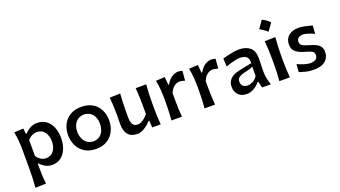

<svg xmlns="http://www.w3.org/2000/svg" viewBox="-75 -1511 4299 2428"><g transform="rotate(-20 2074.5 -297.5)"><path d="M78.6 211.9Q84 153.3 86.4 95.9Q88.9 38.6 88.9 -27.8V-289.1Q88.9 -349.6 84 -412.4Q79.1 -475.1 66.9 -538.1L190.9 -544.9L198.2 -470.7H209.5Q240.2 -504.9 282.2 -528.6Q324.2 -552.2 374.5 -552.2Q447.3 -552.2 497.6 -515.1Q547.9 -478 573.7 -414.3Q599.6 -350.6 599.6 -270.5Q599.6 -195.3 575.2 -130.6Q550.8 -65.9 501.5 -26.4Q452.1 13.2 376.5 13.2Q336.4 13.2 295.4 -6.3Q254.4 -25.9 219.7 -64.9H210.4V-22Q210.4 40 213.1 94.5Q215.8 148.9 222.7 207.5ZM334.5 -92.8Q383.8 -94.2 414.8 -119.1Q445.8 -144 460.7 -183.8Q475.6 -223.6 475.6 -269.5Q475.6 -341.8 440.4 -392.3Q405.3 -442.9 333 -445.3Q301.8 -444.8 269 -429Q236.3 -413.1 210.4 -382.3V-168Q260.7 -95.2 334.5 -92.8Z M972.7 13.2Q879.4 13.2 817.4 -26.6Q755.4 -66.4 724.6 -131.3Q693.8 -196.3 693.8 -271.5Q693.8 -352.1 726.6 -415.5Q759.3 -479 821 -515.6Q882.8 -552.2 970.2 -552.2Q1060.5 -552.2 1122.1 -515.1Q1183.6 -478 1215.1 -414.3Q1246.6 -350.6 1246.6 -271.5Q1246.6 -190.9 1213.9 -126.5Q1181.2 -62 1119.9 -24.4Q1058.6 13.2 972.7 13.2ZM972.2 -88.9Q1023.4 -90.8 1056.9 -116Q1090.3 -141.1 1106.4 -182.1Q1122.6 -223.1 1122.6 -271.5Q1122.6 -350.1 1083.5 -397.9Q1044.4 -445.8 972.2 -450.2Q895.5 -446.8 856.4 -396.7Q817.4 -346.7 817.4 -271.5Q817.4 -224.1 834.5 -183.1Q851.6 -142.1 886 -116.5Q920.4 -90.8 972.2 -88.9Z M1527.3 13.2Q1360.8 13.2 1360.8 -178.7Q1360.8 -213.9 1361.8 -240.5Q1362.8 -267.1 1362.8 -293.9Q1362.8 -366.7 1359.9 -423.1Q1356.9 -479.5 1351.6 -538.1L1493.7 -542Q1488.8 -483.4 1486.6 -427Q1484.4 -370.6 1484.4 -308.6V-225.1Q1484.4 -161.6 1504.2 -129.4Q1523.9 -97.2 1575.2 -97.2Q1593.8 -97.2 1618.4 -109.4Q1643.1 -121.6 1667.7 -142.3Q1692.4 -163.1 1710.4 -188V-308.6Q1710.4 -370.6 1707.8 -425Q1705.1 -479.5 1700.7 -538.1H1842.8Q1837.4 -479.5 1834.7 -423.1Q1832 -366.7 1832 -293.9V-235.4Q1832 -168.5 1834.2 -113.5Q1836.4 -58.6 1841.8 0H1727.5L1721.2 -91.8H1709Q1688 -66.4 1658 -42.2Q1627.9 -18.1 1594 -2.4Q1560.1 13.2 1527.3 13.2Z M1985.8 0Q1991.2 -58.6 1993.7 -113.5Q1996.1 -168.5 1996.1 -235.4V-289.1Q1996.1 -349.6 1991.2 -412.4Q1986.3 -475.1 1974.1 -538.1L2093.8 -544.9L2103 -438.5H2113.8Q2152.3 -504.4 2195.3 -528.3Q2238.3 -552.2 2272.9 -552.2Q2286.6 -552.2 2302 -549.8Q2317.4 -547.4 2331.1 -542L2320.3 -413.6Q2302.7 -419.4 2283.7 -423.8Q2264.6 -428.2 2250.5 -428.2Q2232.9 -428.2 2210 -420.7Q2187 -413.1 2162.8 -390.1Q2138.7 -367.2 2117.7 -321.3V-229.5Q2117.7 -167 2119.9 -112.8Q2122.1 -58.6 2127.4 0Z M2431.6 0Q2437 -58.6 2439.5 -113.5Q2441.9 -168.5 2441.9 -235.4V-289.1Q2441.9 -349.6 2437 -412.4Q2432.1 -475.1 2419.9 -538.1L2539.6 -544.9L2548.8 -438.5H2559.6Q2598.1 -504.4 2641.1 -528.3Q2684.1 -552.2 2718.8 -552.2Q2732.4 -552.2 2747.8 -549.8Q2763.2 -547.4 2776.9 -542L2766.1 -413.6Q2748.5 -419.4 2729.5 -423.8Q2710.4 -428.2 2696.3 -428.2Q2678.7 -428.2 2655.8 -420.7Q2632.8 -413.1 2608.6 -390.1Q2584.5 -367.2 2563.5 -321.3V-229.5Q2563.5 -167 2565.7 -112.8Q2567.9 -58.6 2573.2 0Z M3000.5 12.2Q2924.8 12.2 2885.5 -30.8Q2846.2 -73.7 2846.2 -136.7Q2846.2 -181.6 2862.8 -211.2Q2879.4 -240.7 2905.5 -259Q2931.6 -277.3 2960.9 -287.4Q2990.2 -297.4 3015.1 -302.2L3181.6 -335.9Q3183.6 -382.8 3168.9 -407Q3154.3 -431.2 3127 -439.9Q3099.6 -448.7 3063 -448.7Q3048.8 -448.7 3018.8 -443.1Q2988.8 -437.5 2951.2 -427Q2913.6 -416.5 2876.5 -401.4L2870.6 -511.7Q2896.5 -518.6 2933.6 -528.1Q2970.7 -537.6 3012.5 -544.9Q3054.2 -552.2 3092.8 -552.2Q3185.1 -552.2 3239.5 -507.1Q3293.9 -461.9 3293.9 -360.8Q3293.9 -335.9 3292 -298.6Q3290 -261.2 3290 -228.5V-172.9Q3290 -96.7 3324.2 0H3206.1L3185.1 -84H3174.8Q3145 -43.9 3097.4 -15.9Q3049.8 12.2 3000.5 12.2ZM3048.8 -85.4Q3077.6 -85.4 3116.5 -105.7Q3155.3 -126 3178.2 -166L3178.7 -290Q3167 -283.2 3144.3 -274.9Q3121.6 -266.6 3061.5 -253.4Q3021.5 -245.6 2991 -226.6Q2960.4 -207.5 2960.4 -165.5Q2960.4 -122.6 2986.1 -104Q3011.7 -85.4 3048.8 -85.4Z M3494.7 -806.6Q3520.5 -796.4 3545.7 -778.1Q3570.9 -759.9 3595.6 -734.6Q3578.5 -709.9 3560.5 -684.9Q3542.5 -660 3523.7 -634.2Q3478.6 -675.5 3423.8 -705.1Q3442 -730.9 3459.5 -755.8Q3476.9 -780.8 3494.7 -806.6ZM3438.5 0Q3443.4 -58.6 3445.8 -113.5Q3448.2 -168.5 3448.2 -235.4V-289.1Q3448.2 -364.7 3445.3 -422.1Q3442.4 -479.5 3437 -538.1L3581.1 -542Q3575.7 -482.4 3572.8 -424.3Q3569.8 -366.2 3569.8 -289.1V-235.4Q3569.8 -168.5 3572.3 -113.5Q3574.7 -58.6 3580.1 0Z M3898.9 13.2Q3836.9 13.2 3788.3 0Q3739.7 -13.2 3707 -23.9L3715.8 -129.4Q3760.3 -107.9 3807.4 -93.8Q3854.5 -79.6 3891.6 -79.6Q3929.7 -81.1 3957.8 -96.9Q3985.8 -112.8 3985.8 -158.7Q3985.8 -190.9 3957.8 -206.3Q3929.7 -221.7 3857.9 -241.7Q3790 -260.7 3750 -294.9Q3710 -329.1 3710 -394Q3710 -465.3 3758.5 -508.5Q3807.1 -551.8 3895 -551.8Q3925.3 -551.8 3959.2 -545.7Q3993.2 -539.6 4024.4 -531.5Q4055.7 -523.4 4076.7 -517.1L4067.9 -407.7Q4018.6 -431.2 3978 -442.6Q3937.5 -454.1 3917.5 -454.1Q3900.9 -453.1 3881.6 -447.8Q3862.3 -442.4 3848.6 -427.5Q3835 -412.6 3835 -383.8Q3835 -352.5 3857.9 -335.2Q3880.9 -317.9 3938.5 -302.2Q3994.6 -286.6 4032.5 -268.6Q4070.3 -250.5 4089.6 -222.9Q4108.9 -195.3 4108.9 -150.9Q4108.9 -105 4087.2 -67.6Q4065.4 -30.3 4019.3 -8.5Q3973.1 13.2 3898.9 13.2Z"/></g></svg>

Font: Pinar-DS1-FD SemiBold
Style: Regular
Weight: 600
Designer: Amin Abedi
Version: Version 3.000